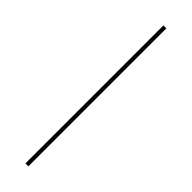

<svg xmlns="http://www.w3.org/2000/svg" viewBox="-317 -734 921 921"><g transform="rotate(45 143.0 -274.0)"><path d="M133 194V-742H153V194Z"/></g></svg>

Font: Montserrat Alternates Thin
Style: Regular
Weight: 100
Designer: Julieta Ulanovsky
Foundry: Julieta Ulanovsky
Version: Version 9.000